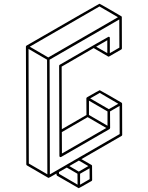

<svg xmlns="http://www.w3.org/2000/svg" viewBox="-20 -853 772 1002"><path d="M391.1 128.9 388.7 128.4V127.9L277.8 64Q274.4 61.5 274.4 52.7Q235.8 75.2 233.9 75.2L231.4 74.7L120.6 10.3Q117.2 8.3 117.2 4.4L115.2 -609.9Q115.7 -613.3 118.7 -615.2Q497.1 -833.5 499 -833.5Q501 -833.5 556.9 -801Q612.8 -768.6 613.3 -768.1H613.8L614.3 -767.1H614.7V-766.1H615.2V-765.6L615.7 -763.7L616.2 -600.6Q616.2 -596.7 612.8 -594.7L548.3 -557.6H544.9Q544.9 -558.1 544.4 -558.1L543.5 -558.6L468.8 -602.1L301.8 -505.4L302.7 -178.7L431.2 -252.9L430.7 -339.8Q431.2 -343.3 434.1 -345.2Q498.5 -382.3 500.5 -382.3Q502 -382.3 558.1 -349.9Q614.3 -317.4 614.7 -316.9V-316.4H615.2V-315.9H615.7L616.2 -314.9L616.7 -313L617.2 -312.5L617.7 -149.4Q617.7 -145.5 614.3 -143.6L404.8 -22.5L457.5 7.8Q457.5 8.3 458 8.3V8.8L459 9.3V9.8L460 10.3V10.7Q460.4 11.2 460.4 12.7L460.9 85.9Q460.9 89.8 457.5 91.8Q393.1 128.9 391.1 128.9ZM547.9 -283.2 597.2 -311.5 500.5 -368.2 450.7 -339.4ZM541 -196.8V-271.5L444.3 -327.6V-252.9ZM303.2 -51.8 534.7 -185.1 437.5 -241.7 302.7 -163.6ZM540 -575.7V-643.1L481.9 -609.4ZM227.1 56.6 225.6 -541.5 128.9 -597.7 130.4 0.5ZM231.9 -553.2 595.7 -763.2 499 -819.3 135.3 -609.4ZM384.8 110.8 384.3 53.7 328.6 21.5 287.6 44.9 288.1 54.2ZM397.9 110.8 447.8 82 447.3 25.4 397.9 53.7ZM391.1 42.5 440.9 13.7 391.6 -15.1 341.8 13.7ZM240.2 57.1 604.5 -153.3 604 -300.3 554.2 -271.5 554.7 -185.1 554.2 -184.6Q554.2 -181.2 551.3 -179.2Q298.8 -33.7 298.1 -33.4Q297.4 -33.2 296.4 -33.2Q290 -33.2 290 -40L288.6 -509.3Q288.6 -513.2 292 -515.1Q544.4 -661.1 546.4 -661.1Q553.2 -661.1 553.2 -654.8V-575.7L603 -604.5L602.5 -751.5L238.8 -541.5Z"/></svg>

Font: 3D Isometric
Style: Regular
Weight: 400
Designer: GGBotNet
Version: 1.10